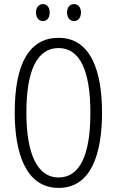

<svg xmlns="http://www.w3.org/2000/svg" viewBox="-20 -909 571 939"><path d="M156 -848C156 -822 170 -806 190 -806C209 -806 223 -821 223 -848C223 -874 209 -889 190 -889C170 -889 156 -873 156 -848ZM308 -848C308 -822 322 -806 342 -806C361 -806 376 -821 376 -848C376 -874 361 -889 342 -889C322 -889 308 -874 308 -848ZM479 -358C479 -567 421 -724 267 -724C126 -724 52 -603 52 -359C52 -165 104 10 267 10C427 10 479 -159 479 -358ZM109 -358C109 -562 160 -674 267 -674C370 -674 422 -564 422 -358C422 -149 370 -41 266 -41C164 -41 109 -154 109 -358Z"/></svg>

Font: Noto Sans Lao Looped ExtraCondensed Light
Style: Regular
Weight: 300
Width: 2
Designer: Mark Frömberg, Ben Mitchell
Foundry: The Fontpad Ltd
Version: Version 1.002